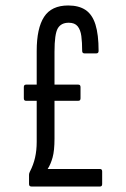

<svg xmlns="http://www.w3.org/2000/svg" viewBox="-20 -681 460 701"><path d="M95 0Q86 0 86 -9V-43Q86 -48 89 -54Q102 -79 108 -105.5Q114 -132 114 -163V-495Q114 -578 141 -619.5Q168 -661 229 -661Q268 -661 292.5 -644.5Q317 -628 328.5 -591.5Q340 -555 340 -495Q340 -486 331 -486H289Q280 -486 280 -495Q280 -526 277 -549Q274 -572 263.5 -585Q253 -598 231 -598Q203 -598 191 -577.5Q179 -557 179 -492V-175Q179 -131 172 -106Q165 -81 154 -64H345Q353 -64 353 -55V-9Q353 0 345 0ZM75 -313Q67 -313 67 -322V-363Q67 -372 75 -372H266Q274 -372 274 -363V-322Q274 -313 266 -313Z"/></svg>

Font: Sofia Sans Extra Condensed
Style: Regular
Weight: 400
Designer: Botio Nikoltchev, Ani Petrova
Foundry: lettersoup
Version: Version 4.101